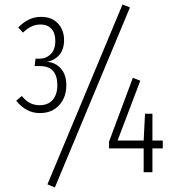

<svg xmlns="http://www.w3.org/2000/svg" viewBox="-20 -766 788 854"><path d="M265 -587Q265 -547 244 -522Q223 -497 188 -491Q226 -489 250.5 -461.5Q275 -434 275 -387Q275 -333 243 -298Q211 -263 157 -263Q96 -263 52 -318L77 -339Q95 -317 114 -307.5Q133 -298 156 -298Q194 -298 214.5 -322Q235 -346 235 -387Q235 -472 158 -472H134L138 -505H155Q185 -505 205.5 -525Q226 -545 226 -584Q226 -619 208.5 -638Q191 -657 161 -657Q139 -657 120.5 -648.5Q102 -640 82 -621L61 -644Q84 -667 108.5 -679Q133 -691 163 -691Q210 -691 237.5 -662Q265 -633 265 -587ZM525 -746 558 -733 224 68 191 54ZM704 -141V-106H658V0H619V-106H465V-136L571 -420L604 -407L503 -141H619L625 -260H658V-141Z"/></svg>

Font: Fira Sans Extra Condensed ExtraLight
Style: Regular
Weight: 275
Width: 1
Designer: Carrois Corporate & Edenspiekermann AG
Foundry: Carrois Corporate GbR & Edenspiekermann AG
Version: Version 4.203